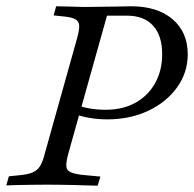

<svg xmlns="http://www.w3.org/2000/svg" viewBox="-29 -591 618 612"><path d="M123.4 -2.4Q99.2 -2.4 74.2 -2Q49.2 -1.6 27.8 -1.2Q6.5 -0.8 -8.9 0L-0.8 -29L31.5 -32.3Q58.9 -34.7 74.2 -41.1Q89.5 -47.6 98 -60.5Q106.5 -73.4 112.9 -98.4L217.7 -472.6Q224.2 -496.8 223.4 -510.1Q222.6 -523.4 210.9 -529.8Q199.2 -536.3 172.6 -538.7L141.9 -541.9L150 -571Q164.5 -571 185.5 -570.2Q206.5 -569.4 231.5 -569Q256.5 -568.5 281.5 -569.4H285.5Q322.6 -569.4 349.6 -570.2Q376.6 -571 388.7 -571Q472.6 -571 521 -529.8Q569.4 -488.7 569.4 -417.7Q569.4 -359.7 535.5 -312.5Q501.6 -265.3 443.5 -237.9Q385.5 -210.5 312.9 -210.5Q283.1 -210.5 255.6 -215.3Q228.2 -220.2 208.1 -228.2L215.3 -257.3Q230.6 -250 255.2 -245.6Q279.8 -241.1 307.3 -241.1Q362.1 -241.1 402.4 -263.3Q442.7 -285.5 465.3 -325.8Q487.9 -366.1 487.9 -418.5Q487.9 -477.4 458.9 -509.3Q429.8 -541.1 375.8 -541.1H312.1L187.9 -98.4Q178.2 -62.9 185.5 -50.8Q192.7 -38.7 229.8 -33.9L291.1 -28.2L282.3 0.8Q266.9 0.8 248.4 0Q229.8 -0.8 208.9 -1.2Q187.9 -1.6 165.3 -2Q142.7 -2.4 119.4 -2.4H123.4Z"/></svg>

Font: Playfair 5pt SemiExpanded Light Light
Style: Italic
Weight: 300
Italic angle: -15.6°
Version: Version 2.203